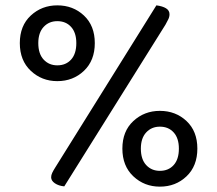

<svg xmlns="http://www.w3.org/2000/svg" viewBox="-20 -689 811 717"><path d="M334 -528Q334 -463 293.5 -424.5Q253 -386 194 -386Q136 -386 95 -424.5Q54 -463 54 -528Q54 -593 95 -631Q136 -669 194 -669Q253 -669 293.5 -631Q334 -593 334 -528ZM123 -528Q123 -488 143 -466.5Q163 -445 194 -445Q226 -445 245.5 -466.5Q265 -488 265 -528Q265 -567 245.5 -588.5Q226 -610 194 -610Q163 -610 143 -588.5Q123 -567 123 -528ZM186 -63 564 -669Q587 -666 600 -658Q613 -650 613 -636Q613 -626 608.5 -617Q604 -608 598 -597L220 7Q199 5 185 -4.5Q171 -14 171 -27Q171 -35 175 -43.5Q179 -52 186 -63ZM717 -134Q717 -69 676.5 -30.5Q636 8 577 8Q519 8 478 -30.5Q437 -69 437 -134Q437 -199 478 -237Q519 -275 577 -275Q636 -275 676.5 -237Q717 -199 717 -134ZM506 -134Q506 -94 526 -72.5Q546 -51 577 -51Q609 -51 628.5 -72.5Q648 -94 648 -134Q648 -173 628.5 -194.5Q609 -216 577 -216Q546 -216 526 -194.5Q506 -173 506 -134Z"/></svg>

Font: Baloo Bhaina 2
Style: Regular
Weight: 400
Designer: Yesha Goshar, Manish Minz, Shuchita Grover and Ek Type
Foundry: Ek Type
Version: Version 1.700